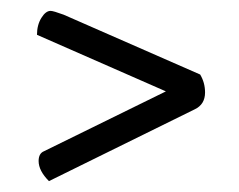

<svg xmlns="http://www.w3.org/2000/svg" viewBox="-20 -436 440 353"><path d="M285 -268 48 -372Q48 -390 56 -403Q64 -416 73 -416Q78 -416 97 -409L348 -299Q357 -284 357 -266Q357 -244 338 -235L70 -103Q51 -122 51 -140Q51 -154 61 -158Z"/></svg>

Font: Yanone Kaffeesatz Light
Style: Regular
Weight: 300
Designer: Yanone (Cyrillic: Daniel Pouzeot)
Foundry: Yanone
Version: Version 1.003;PS 001.003;hotconv 1.0.88;makeotf.lib2.5.64775